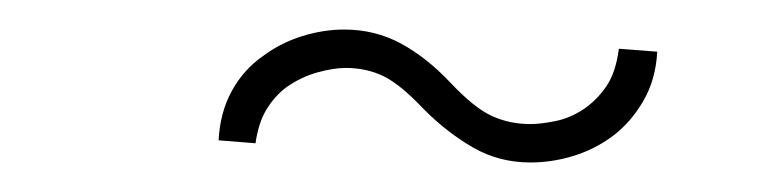

<svg xmlns="http://www.w3.org/2000/svg" viewBox="-20 -565 529 130"><path d="M395 -473Q407 -482 415.5 -496.5Q424 -511 425 -530L399 -532Q397 -516 390.5 -506.5Q384 -497 375 -491Q366 -485 356 -483Q346 -481 339 -481Q325 -481 313 -486.5Q301 -492 285 -509Q269 -526 251.5 -535.5Q234 -545 213 -545Q199 -545 184.5 -540.5Q170 -536 158 -527Q145 -518 137 -503.5Q129 -489 128 -470L153 -468Q155 -482 160.5 -491Q166 -500 174 -506Q184 -513 195 -516Q206 -519 214 -519Q228 -519 239.5 -513.5Q251 -508 267 -491Q283 -475 300.5 -465Q318 -455 339 -455Q354 -455 368.5 -459.5Q383 -464 395 -473Z"/></svg>

Font: Josefin Slab Thin
Style: Regular
Weight: 400
Version: Version 2.000